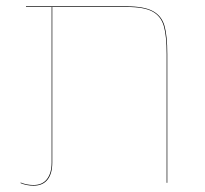

<svg xmlns="http://www.w3.org/2000/svg" viewBox="-20 -577 648 606"><path d="M508 -406V0H506V-406Q506 -464 497 -495Q488 -526 461.5 -540.5Q435 -555 380 -555H145V-64Q145 -29 130 -10Q115 9 86 9Q64 9 45 1V-1Q64 7 86 7Q114 7 128.5 -12Q143 -31 143 -64V-555H62V-557H380Q435 -557 462.5 -542Q490 -527 499 -496Q508 -465 508 -406Z"/></svg>

Font: FiraGO Two
Style: Regular
Weight: 100
Designer: bBox Type
Foundry: bBox Type GmbH
Version: Version 1.001